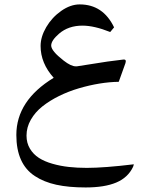

<svg xmlns="http://www.w3.org/2000/svg" viewBox="-20 -535 677 866"><path d="M371.6 222.2Q449.7 222.2 583 206.1Q583 206.1 583 206.5Q583.5 207 583.5 207.5Q583.5 209 580.1 217.8Q557.1 266.1 504.4 288.3Q451.7 310.5 366.2 310.5Q290 310.5 234.1 298.3Q178.2 286.1 136.7 258.8Q95.2 231.4 74.5 185.3Q53.7 139.2 53.7 73.7Q53.7 -81.5 222.2 -184.1Q163.1 -250 163.1 -327.6Q163.1 -369.1 188.7 -412.8Q214.4 -456.5 256.1 -485.8Q297.9 -515.1 339.4 -515.1Q444.8 -515.1 494.6 -411.6L477.1 -390.6Q404.8 -419.4 352.1 -419.4Q288.6 -419.4 246.6 -383.3Q210.9 -352.5 210.9 -329.6Q210.9 -305.2 267.1 -261.7Q300.3 -235.8 321.8 -235.8H326.7Q372.6 -242.7 464.4 -257.3L533.7 -266.1Q535.6 -266.6 538.6 -266.6Q547.4 -266.6 547.4 -258.8Q547.4 -255.9 545.9 -250.5L515.6 -166Q474.1 -165.5 428.2 -158Q382.3 -150.4 335.7 -136.7Q289.1 -123 246.6 -102.1Q204.1 -81.1 171.4 -55.2Q138.7 -29.3 119.1 4.9Q99.6 39.1 99.6 76.7Q99.6 109.9 115 135.5Q130.4 161.1 155.5 177.2Q180.7 193.4 216.6 203.6Q252.4 213.9 290.3 218Q328.1 222.2 371.6 222.2Z"/></svg>

Font: Parastoo FD
Style: FD
Weight: 400
Foundry: Saber Rastikerdar (saber.rastikerdar@gmail.com)
Version: Version 2.0.1